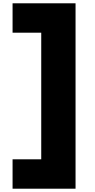

<svg xmlns="http://www.w3.org/2000/svg" viewBox="-20 -915 573 1164"><path d="M438 -895V229H56.2V50.8H230V-716.8H56.2V-895Z"/></svg>

Font: SVN-Poppins Black
Style: Regular
Weight: 900
Designer: Ninad Kale (Devanagari), Jonny Pinhorn (Latin)
Foundry: Indian Type Foundry
Version: Version 3.002 2017